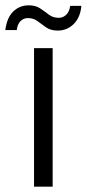

<svg xmlns="http://www.w3.org/2000/svg" viewBox="-55 -702 326 722"><path d="M73 0V-521H143V0ZM162 -587Q136 -587 118.5 -599Q101 -611 86 -622.5Q71 -634 50 -634Q34 -634 22.5 -623Q11 -612 8 -589H-35Q-29 -636 -5 -659Q19 -682 53 -682Q79 -682 96 -670.5Q113 -659 128.5 -647Q144 -635 166 -635Q182 -635 194 -646.5Q206 -658 209 -680H251Q247 -636 222 -611.5Q197 -587 162 -587Z"/></svg>

Font: DM Sans 10pt Light
Style: Regular
Weight: 300
Version: Version 4.004;gftools[0.9.30]